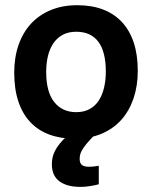

<svg xmlns="http://www.w3.org/2000/svg" viewBox="-20 -527 590 745"><path d="M514.6 -252Q514.6 -193.4 498 -144.8Q481.4 -96.2 450.2 -61.5Q418.9 -26.9 373.5 -7.8Q328.1 11.2 270 11.2Q214.8 11.2 171.4 -4.9Q127.9 -21 97.7 -53Q67.4 -85 51.3 -133.1Q35.2 -181.2 35.2 -245.1Q35.2 -304.2 52 -352.5Q68.8 -400.9 100.3 -435.1Q131.8 -469.2 177.2 -488Q222.7 -506.8 279.8 -506.8Q335.4 -506.8 378.9 -490.5Q422.4 -474.1 452.6 -441.9Q482.9 -409.7 498.8 -362.1Q514.6 -314.5 514.6 -252ZM390.6 -249Q390.6 -326.2 361.6 -365Q332.5 -403.8 275.9 -403.8Q244.6 -403.8 222.7 -391.6Q200.7 -379.4 186.5 -358.2Q172.4 -336.9 165.8 -308.6Q159.2 -280.3 159.2 -248Q159.2 -170.4 190.4 -131.1Q221.7 -91.8 275.9 -91.8Q305.7 -91.8 327.6 -103.8Q349.6 -115.7 363.3 -137Q377 -158.2 383.8 -187Q390.6 -215.8 390.6 -249ZM363.3 188Q347.7 192.4 328.1 195.3Q308.6 198.2 293.5 198.2Q262.2 198.2 240.7 191.4Q219.2 184.6 206.1 172.9Q192.9 161.1 187 145.3Q181.2 129.4 181.2 110.8Q181.2 97.7 183.8 84.7Q186.5 71.8 193.4 58.3Q200.2 44.9 211.7 30.5Q223.1 16.1 241.2 0H344.2Q325.7 18.6 314.9 32Q304.2 45.4 298.3 55.7Q292.5 65.9 290.8 74.2Q289.1 82.5 289.1 89.8Q289.1 105 297.1 112.5Q305.2 120.1 327.1 120.1Q335 120.1 345.2 118.9Q355.5 117.7 363.3 116.2Z"/></svg>

Font: Code New Roman
Style: Bold
Weight: 700
Monospace: yes
Designer: Sam Radian
Foundry: Code New Roman
Version: Version 1.508 October 19, 2014